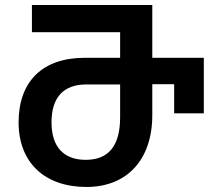

<svg xmlns="http://www.w3.org/2000/svg" viewBox="-20 -734 858 764"><path d="M324 10C485 10 586 -98 586 -276V-399H673V-283H791V-504H586V-714H107V-606H458V-504H317C149 -504 54 -410 54 -247C54 -88 157 10 324 10ZM321 -98C233 -98 185 -150 185 -247C185 -346 232 -398 324 -398H458V-268C458 -157 415 -98 321 -98Z"/></svg>

Font: Noto Sans Georgian Semi
Style: Regular
Weight: 600
Designer: Monotype Design Team
Foundry: Monotype Imaging Inc.
Version: Version 1.901